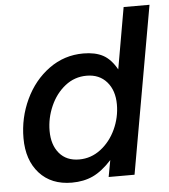

<svg xmlns="http://www.w3.org/2000/svg" viewBox="-54 -812 768 872"><g transform="rotate(-5 330.0 -376.0)"><path d="M37 -209Q37 -302 76 -385Q115 -468 184.5 -518.5Q254 -569 341 -569Q395 -569 430.5 -550Q466 -531 493 -483L542 -763H660L525 0H407L421 -76Q377 -28 335 -8.5Q293 11 239 11Q145 11 91 -49Q37 -109 37 -209ZM473 -325Q473 -389 439 -428Q405 -467 347 -467Q292 -467 249 -433Q206 -399 182 -344.5Q158 -290 158 -232Q158 -168 190.5 -129.5Q223 -91 281 -91Q335 -91 379 -124.5Q423 -158 448 -212Q473 -266 473 -325Z"/></g></svg>

Font: Open Sauce One SemiBold Italic
Style: Regular
Weight: 600
Italic angle: -10°
Designer: Alfredo Marco Pradil
Foundry: Creative Sauce Fz LLC
Version: Version 1.477